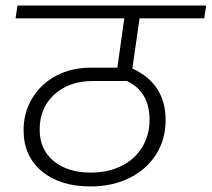

<svg xmlns="http://www.w3.org/2000/svg" viewBox="-20 -705 763 692"><path d="M483 -639 457 -458Q577 -403 577 -272Q577 -202 542 -147.5Q507 -93 445.5 -63Q384 -33 306 -33Q197 -33 131 -87.5Q65 -142 65 -236Q65 -301 97 -352.5Q129 -404 183.5 -432.5Q238 -461 305 -461H403L428 -639H36L43 -685H723L716 -639ZM437 -413H314Q230 -413 176.5 -365Q123 -317 123 -238Q123 -166 173.5 -124.5Q224 -83 307 -83Q370 -83 418 -107Q466 -131 492.5 -174.5Q519 -218 519 -273Q519 -375 437 -413Z"/></svg>

Font: FiraGO Light
Style: Italic
Weight: 300
Italic angle: -8°
Designer: bBox Type GmbH
Foundry: bBox Type GmbH
Version: Version 1.001